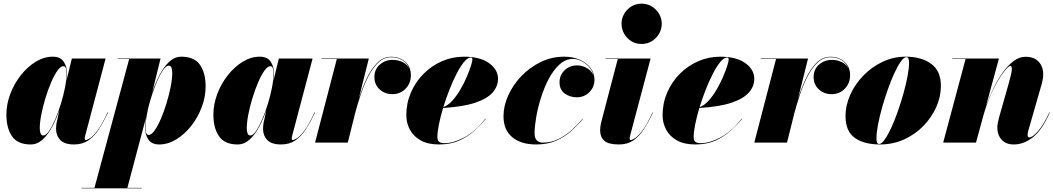

<svg xmlns="http://www.w3.org/2000/svg" viewBox="-20 -780 5761 1050"><path d="M346.5 -375.5Q346.5 -362 343 -337.5L373 -460H557.5L445.5 -36.5Q443.5 -28.5 443.5 -22Q443.5 -14 450 -14Q454 -14 469.8 -22.5Q485.5 -31 510.5 -62.8Q535.5 -94.5 568 -165L571 -164.5Q545.5 -111.5 520 -72.2Q494.5 -33 462.2 -11.5Q430 10 384.5 10Q333 10 309.8 -14.2Q286.5 -38.5 286.5 -76Q286.5 -88.5 287.8 -96.8Q289 -105 290 -110L305 -179.5Q289 -131.5 266 -88Q243 -44.5 213.5 -17.2Q184 10 147.5 10Q76.5 10 45.8 -34.8Q15 -79.5 15 -152.5Q15 -210 36.2 -266.2Q57.5 -322.5 93.8 -368.5Q130 -414.5 175.2 -442.2Q220.5 -470 268.5 -470Q310.5 -470 328.5 -442.5Q346.5 -415 346.5 -375.5ZM344 -378.5Q344 -418 326.5 -418Q311.5 -418 294 -393.5Q276.5 -369 259.5 -329.2Q242.5 -289.5 228.5 -243.5Q214.5 -197.5 206 -154Q197.5 -110.5 197.5 -79Q197.5 -62 202 -50.5Q206.5 -39 217.5 -39Q231 -39 247.5 -62.8Q264 -86.5 281 -125.2Q298 -164 312.2 -209.8Q326.5 -255.5 335.2 -300Q344 -344.5 344 -378.5Z M773 -84.5Q773 -102.5 779 -138.5L676.5 247.5H755.5V250H426V247.5H496.5L686.5 -457.5H624V-460H858L812.5 -275Q829 -324 852 -368.8Q875 -413.5 905 -441.8Q935 -470 972 -470Q1043 -470 1073.8 -425.2Q1104.5 -380.5 1104.5 -307.5Q1104.5 -250 1083.2 -193.8Q1062 -137.5 1025.8 -91.5Q989.5 -45.5 944.2 -17.8Q899 10 851 10Q809 10 791 -17.5Q773 -45 773 -84.5ZM775.5 -81.5Q775.5 -42 793.5 -42Q808 -42 825.5 -66.5Q843 -91 860 -130.8Q877 -170.5 891 -216.5Q905 -262.5 913.5 -306Q922 -349.5 922 -381Q922 -398 917.8 -409.5Q913.5 -421 902 -421Q887.5 -421 868.8 -392.2Q850 -363.5 831.8 -318.2Q813.5 -273 799.5 -223L791.5 -193.5Q784.5 -162.5 780 -133.8Q775.5 -105 775.5 -81.5Z M1478.5 -375.5Q1478.5 -362 1475 -337.5L1505 -460H1689.5L1577.5 -36.5Q1575.5 -28.5 1575.5 -22Q1575.5 -14 1582 -14Q1586 -14 1601.8 -22.5Q1617.5 -31 1642.5 -62.8Q1667.5 -94.5 1700 -165L1703 -164.5Q1677.5 -111.5 1652 -72.2Q1626.5 -33 1594.2 -11.5Q1562 10 1516.5 10Q1465 10 1441.8 -14.2Q1418.5 -38.5 1418.5 -76Q1418.5 -88.5 1419.8 -96.8Q1421 -105 1422 -110L1437 -179.5Q1421 -131.5 1398 -88Q1375 -44.5 1345.5 -17.2Q1316 10 1279.5 10Q1208.5 10 1177.8 -34.8Q1147 -79.5 1147 -152.5Q1147 -210 1168.2 -266.2Q1189.5 -322.5 1225.8 -368.5Q1262 -414.5 1307.2 -442.2Q1352.5 -470 1400.5 -470Q1442.5 -470 1460.5 -442.5Q1478.5 -415 1478.5 -375.5ZM1476 -378.5Q1476 -418 1458.5 -418Q1443.5 -418 1426 -393.5Q1408.5 -369 1391.5 -329.2Q1374.5 -289.5 1360.5 -243.5Q1346.5 -197.5 1338 -154Q1329.5 -110.5 1329.5 -79Q1329.5 -62 1334 -50.5Q1338.5 -39 1349.5 -39Q1363 -39 1379.5 -62.8Q1396 -86.5 1413 -125.2Q1430 -164 1444.2 -209.8Q1458.5 -255.5 1467.2 -300Q1476 -344.5 1476 -378.5Z M1822 -457.5H1738V-460H1997L1942 -240Q1959.5 -295 1984 -348Q2008.5 -401 2042 -435.2Q2075.5 -469.5 2119.5 -469.5Q2165 -469.5 2196 -442.2Q2227 -415 2227 -368.5Q2227 -324.5 2198 -294.8Q2169 -265 2125.5 -265Q2084.5 -265 2056 -291.2Q2027.5 -317.5 2027.5 -358.5Q2027.5 -401 2057.2 -426.8Q2087 -452.5 2127 -452.5Q2157.5 -452.5 2182.2 -440.2Q2207 -428 2218 -404.5Q2207.5 -434 2181 -450.5Q2154.5 -467 2119.5 -467Q2079.5 -467 2048.2 -437Q2017 -407 1993.2 -360Q1969.5 -313 1952 -260.5Q1934.5 -208 1922.5 -162.5L1882 0H1703Z M2372 -32.5Q2372 -11.5 2381.5 -4.2Q2391 3 2411 3Q2459 3 2518.5 -28.2Q2578 -59.5 2634.5 -131L2636.5 -129.5Q2609.5 -97 2574 -64.8Q2538.5 -32.5 2491.2 -11.2Q2444 10 2380.5 10Q2320 10 2280.5 -12.2Q2241 -34.5 2221.5 -71Q2202 -107.5 2202 -150Q2202 -215.5 2227 -273.5Q2252 -331.5 2295.8 -375.8Q2339.5 -420 2396.5 -445Q2453.5 -470 2517.5 -470Q2605.5 -470 2654.5 -434.8Q2703.5 -399.5 2703.5 -349Q2703.5 -307.5 2673.8 -273.8Q2644 -240 2578 -218Q2512 -196 2403 -189.5Q2389 -142 2380.5 -100.2Q2372 -58.5 2372 -32.5ZM2555 -465.5Q2538 -465.5 2518 -441.5Q2498 -417.5 2477.5 -377.8Q2457 -338 2438 -290Q2419 -242 2404.5 -194Q2430.5 -203.5 2454 -229.8Q2477.5 -256 2497.5 -290.2Q2517.5 -324.5 2532.2 -358.8Q2547 -393 2555.2 -419.2Q2563.5 -445.5 2563.5 -455Q2563.5 -465.5 2555 -465.5Z M3168 -129.5Q3141 -97 3105.5 -64.8Q3070 -32.5 3022.5 -11.2Q2975 10 2912 10Q2828.5 10 2781 -30Q2733.5 -70 2733.5 -144.5Q2733.5 -201 2759.5 -258.5Q2785.5 -316 2831.2 -363.8Q2877 -411.5 2937 -440.8Q2997 -470 3065 -470Q3113.5 -470 3151 -453.2Q3188.5 -436.5 3209.8 -408Q3231 -379.5 3231 -345Q3231 -303.5 3203 -275.8Q3175 -248 3134.5 -248Q3097 -248 3068.5 -268.5Q3040 -289 3040 -330Q3040 -369.5 3067.8 -396Q3095.5 -422.5 3137 -422.5Q3164 -422.5 3190.2 -407.2Q3216.5 -392 3226 -367Q3219.5 -394.5 3200.5 -415Q3181.5 -435.5 3158 -446.8Q3134.5 -458 3114.5 -458Q3073 -458 3039.5 -427.2Q3006 -396.5 2980.5 -347.8Q2955 -299 2937.8 -243.5Q2920.5 -188 2912 -137Q2903.5 -86 2903.5 -51.5Q2903.5 -24 2916 -12Q2928.5 0 2948.5 0Q2994 0 3034 -19.8Q3074 -39.5 3107.2 -69.5Q3140.5 -99.5 3166.5 -131Z M3379 -650Q3379 -679 3393.2 -704Q3407.5 -729 3432.2 -744.5Q3457 -760 3488.5 -760Q3520 -760 3545 -744.5Q3570 -729 3584.5 -704Q3599 -679 3599 -650Q3599 -621 3584.5 -595.8Q3570 -570.5 3545 -555Q3520 -539.5 3488.5 -539.5Q3457 -539.5 3432.2 -555Q3407.5 -570.5 3393.2 -595.8Q3379 -621 3379 -650ZM3551 -164.5Q3526 -111.5 3500.5 -72.2Q3475 -33 3442.8 -11.5Q3410.5 10 3364.5 10Q3307 10 3284.5 -10.5Q3262 -31 3262 -67Q3262 -85.5 3266.2 -103.5Q3270.5 -121.5 3272.5 -129.5L3358.5 -457.5H3291.5V-460H3538L3425.5 -36.5Q3423.5 -29 3423.5 -22Q3423.5 -14 3430.5 -14Q3434 -14 3449.8 -22.5Q3465.5 -31 3490.8 -62.8Q3516 -94.5 3548.5 -165Z M3773.5 -32.5Q3773.5 -11.5 3783 -4.2Q3792.5 3 3812.5 3Q3860.5 3 3920 -28.2Q3979.5 -59.5 4036 -131L4038 -129.5Q4011 -97 3975.5 -64.8Q3940 -32.5 3892.8 -11.2Q3845.5 10 3782 10Q3721.5 10 3682 -12.2Q3642.5 -34.5 3623 -71Q3603.5 -107.5 3603.5 -150Q3603.5 -215.5 3628.5 -273.5Q3653.5 -331.5 3697.2 -375.8Q3741 -420 3798 -445Q3855 -470 3919 -470Q4007 -470 4056 -434.8Q4105 -399.5 4105 -349Q4105 -307.5 4075.2 -273.8Q4045.5 -240 3979.5 -218Q3913.5 -196 3804.5 -189.5Q3790.5 -142 3782 -100.2Q3773.5 -58.5 3773.5 -32.5ZM3956.5 -465.5Q3939.5 -465.5 3919.5 -441.5Q3899.5 -417.5 3879 -377.8Q3858.5 -338 3839.5 -290Q3820.5 -242 3806 -194Q3832 -203.5 3855.5 -229.8Q3879 -256 3899 -290.2Q3919 -324.5 3933.8 -358.8Q3948.5 -393 3956.8 -419.2Q3965 -445.5 3965 -455Q3965 -465.5 3956.5 -465.5Z M4224 -457.5H4140V-460H4399L4344 -240Q4361.5 -295 4386 -348Q4410.5 -401 4444 -435.2Q4477.5 -469.5 4521.5 -469.5Q4567 -469.5 4598 -442.2Q4629 -415 4629 -368.5Q4629 -324.5 4600 -294.8Q4571 -265 4527.5 -265Q4486.5 -265 4458 -291.2Q4429.5 -317.5 4429.5 -358.5Q4429.5 -401 4459.2 -426.8Q4489 -452.5 4529 -452.5Q4559.5 -452.5 4584.2 -440.2Q4609 -428 4620 -404.5Q4609.5 -434 4583 -450.5Q4556.5 -467 4521.5 -467Q4481.5 -467 4450.2 -437Q4419 -407 4395.2 -360Q4371.5 -313 4354 -260.5Q4336.5 -208 4324.5 -162.5L4284 0H4105Z M4792.5 10Q4705.5 10 4654.8 -26Q4604 -62 4604 -144.5Q4604 -204.5 4630.2 -262.5Q4656.5 -320.5 4702 -367.2Q4747.5 -414 4806.8 -442Q4866 -470 4932 -470Q5019 -470 5072.2 -431.2Q5125.5 -392.5 5125.5 -310Q5125.5 -252 5100.5 -195.2Q5075.5 -138.5 5030.5 -92Q4985.5 -45.5 4924.8 -17.8Q4864 10 4792.5 10ZM4787.5 7.5Q4801 7.5 4818.2 -16.8Q4835.5 -41 4854 -81.2Q4872.5 -121.5 4889.8 -170.5Q4907 -219.5 4921 -269.5Q4935 -319.5 4943.2 -363.5Q4951.5 -407.5 4951.5 -437.5Q4951.5 -467.5 4937 -467.5Q4923.5 -467.5 4906.2 -443.2Q4889 -419 4870.5 -378.8Q4852 -338.5 4834.8 -289.5Q4817.5 -240.5 4803.5 -190.5Q4789.5 -140.5 4781.2 -96.5Q4773 -52.5 4773 -22.5Q4773 7.5 4787.5 7.5Z M5260.5 -457.5H5188V-460H5443L5372.5 -201.5Q5390.5 -251.5 5414 -299.2Q5437.5 -347 5465.2 -385.5Q5493 -424 5524.2 -446.8Q5555.5 -469.5 5588.5 -469.5Q5646 -469.5 5671 -428.2Q5696 -387 5676.5 -319.5L5603 -63.5Q5602 -59.5 5600.8 -53.2Q5599.5 -47 5599.5 -43.5Q5599.5 -28.5 5609.5 -28.5Q5627.5 -28.5 5658.5 -64.8Q5689.5 -101 5718.5 -165L5721 -164.5Q5679.5 -70 5629.5 -30Q5579.5 10 5524 10Q5481 10 5457.5 -16.2Q5434 -42.5 5434 -82Q5434 -93.5 5437 -109Q5440 -124.5 5443.5 -137L5497.5 -327.5Q5514 -386 5513.5 -403Q5513 -420 5505 -420Q5496 -420 5470.8 -388.2Q5445.5 -356.5 5415 -297.5Q5384.5 -238.5 5360 -156L5317.5 0H5138Z"/></svg>

Font: Bodoni* 72pt Fatface
Style: Italic
Weight: 900
Italic angle: -13°
Version: Version 2.3